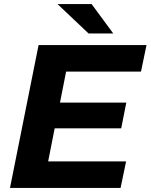

<svg xmlns="http://www.w3.org/2000/svg" viewBox="-20 -921 738 941"><path d="M535 -757 429 -901H262L414 -757ZM671 -570 698 -700H169L29 0H571L598 -130H216L248 -292H574L599 -418H274L304 -570Z"/></svg>

Font: AWKNG-Font
Style: Bold Italic
Weight: 700
Italic angle: -11.3°
Designer: Awakening Church
Foundry: Awakening Church
Version: Version 1.700;PS 001.700;hotconv 1.0.88;makeotf.lib2.5.64775